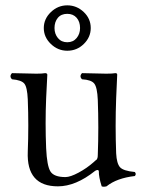

<svg xmlns="http://www.w3.org/2000/svg" viewBox="-20 -688 547 719"><path d="M231.9 -636.2Q209 -636.2 196.5 -621.1Q184.1 -606 184.1 -583Q184.1 -561 197 -545.4Q210 -529.8 231.9 -529.8Q253.9 -529.8 266.8 -545.4Q279.8 -561 279.8 -583Q279.8 -606.9 266.8 -621.6Q253.9 -636.2 231.9 -636.2ZM319.8 -583Q319.8 -548.8 293.9 -523.4Q268.1 -498 231.9 -498Q196.8 -498 170.4 -523.4Q144 -548.8 144 -583Q144 -617.2 170.4 -642.6Q196.8 -668 231.9 -668Q267.1 -668 293.5 -643.1Q319.8 -618.2 319.8 -583ZM196.8 9.8Q78.6 9.8 84 -120.1Q87.9 -218.3 84 -315.9Q82 -361.8 71 -375Q60.1 -388.2 24.9 -391.1Q13.7 -402.3 24.9 -414.1Q94.7 -412.1 116.2 -412.1Q139.2 -412.1 148.9 -414.1Q156.7 -414.1 157.2 -408.2Q154.3 -349.1 152.8 -319.8Q148.9 -227.1 152.8 -132.8Q155.8 -66.9 168.9 -45.9Q182.1 -24.9 225.1 -24.9Q243.2 -24.9 274.2 -41.5Q305.2 -58.1 331.1 -81.1Q333 -83 336.9 -86.4Q340.8 -89.8 341.8 -90.3Q342.8 -90.8 344 -94Q345.2 -97.2 345.7 -99.6Q346.2 -102.1 346.2 -107.9Q350.1 -210.9 346.2 -314Q344.2 -360.8 333 -375Q321.8 -389.2 287.1 -391.1Q275.9 -402.3 287.1 -414.1Q356.9 -412.1 377.9 -412.1Q401.9 -412.1 412.1 -414.1Q418.9 -414.1 418.9 -408.2Q416 -349.1 415 -319.8Q411.1 -216.8 415 -113.8Q417 -75.7 429.4 -61.8Q441.9 -47.9 484.9 -43.9Q491.7 -36.1 484.9 -28.8Q417 -21 378.9 9.8Q367.7 12.7 360.8 9.8Q349.6 -25.4 350.1 -46.9Q349.1 -51.8 344.5 -51.3Q339.8 -50.8 335.9 -47.9Q263.7 9.8 196.8 9.8Z"/></svg>

Font: Linux Libertine Display
Style: Regular
Weight: 400
Designer: Philipp H. Poll
Foundry: Philipp H. Poll
Version: Version 5.0.9